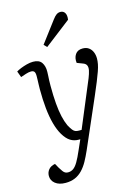

<svg xmlns="http://www.w3.org/2000/svg" viewBox="-144 -841 815 1146"><g transform="rotate(-15 263.5 -268.0)"><path d="M285 75Q270 109 254.5 137Q239 165 219 186Q199 207 173.5 218Q148 229 115 229Q75 229 51.5 210.5Q28 192 28 163Q28 141 41.5 124.5Q55 108 82 103L97 130Q107 146 113.5 155Q120 164 127.5 168Q135 172 145 172Q163 172 177.5 162Q192 152 206.5 127.5Q221 103 239 61L266 0H255Q228 0 205.5 -14Q183 -28 163 -61Q145 -91 133 -134.5Q121 -178 115.5 -232.5Q110 -287 110 -350Q110 -363 110.5 -378Q111 -393 111.5 -407.5Q112 -422 112 -432Q112 -452 106 -459.5Q100 -467 86 -467Q72 -467 53.5 -461Q35 -455 21 -450L7 -488Q18 -495 35.5 -502Q53 -509 73.5 -514.5Q94 -520 113 -520Q150 -520 165.5 -497.5Q181 -475 180 -439Q180 -427 179 -414Q178 -401 177.5 -386.5Q177 -372 177 -354Q177 -292 181 -244.5Q185 -197 193 -162Q201 -127 213 -101Q225 -79 233.5 -68.5Q242 -58 251 -55Q260 -52 272 -52H288L408 -339Q418 -364 422 -383Q426 -402 420.5 -414.5Q415 -427 397 -433L363 -446Q359 -477 373.5 -498.5Q388 -520 419 -520Q442 -520 457 -509Q472 -498 479.5 -480Q487 -462 487 -440Q487 -424 483.5 -405.5Q480 -387 471.5 -363Q463 -339 449.5 -305.5Q436 -272 416 -226ZM298 -731Q312 -750 323 -757.5Q334 -765 347 -765Q366 -765 375 -750Q384 -735 380 -708L218 -583L200 -601Z"/></g></svg>

Font: Literata 18pt Light
Style: Italic
Weight: 300
Italic angle: -2°
Designer: Latin by Veronika Burian and Jose Scaglione. Greek by Irene Vlachou. Cyrillic by Vera Evstafieva
Foundry: TypeTogether
Version: Version 3.103;gftools[0.9.29]